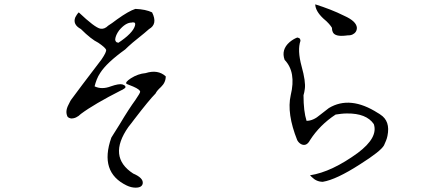

<svg xmlns="http://www.w3.org/2000/svg" viewBox="-20 -778 2040 885"><path d="M353 -253Q331 -231 307 -232Q297 -234 292 -239Q279 -263 295 -294Q296 -296 297 -298Q298 -300 299 -302Q301 -307 303.5 -311Q306 -315 307 -317Q324 -341 359.5 -387.5Q395 -434 448 -504Q472 -539 469 -549Q464 -560 433 -581Q400 -597 353 -644Q314 -665 327 -698Q330 -704 334 -710Q338 -716 343 -721Q417 -651 442 -646Q461 -642 479 -660Q487 -665 497 -672Q507 -679 520 -689Q573 -727 604 -737Q652 -735 681 -721Q708 -667 667 -644Q664 -641 645.5 -625.5Q627 -610 592 -582Q570 -563 557 -550Q472 -489 442 -442Q432 -427 426 -411.5Q420 -396 416 -380Q449 -364 491 -380Q528 -393 544 -389Q552 -386 556 -383Q560 -378 557 -373Q554 -370 542 -363H541Q413 -298 353 -253ZM522 -582 526 -581Q592 -625 602 -659Q607 -676 592 -675Q589 -675 587 -674Q559 -674 529 -638Q513 -616 511 -597Q511 -590 514.5 -586Q518 -582 522 -582ZM638 67Q635 87 605 87Q585 87 564 77Q437 16 493 -143Q494 -144 494 -145Q500 -154 509 -169Q518 -184 531 -204Q553 -241 571.5 -269.5Q590 -298 604 -317Q626 -349 626 -355Q626 -365 594 -379Q585 -382 564 -391Q554 -398 583 -417Q616 -438 651 -441Q708 -459 744 -426Q744 -398 722 -377Q703 -360 697 -347Q668 -318 599 -228Q592 -218 585 -209.5Q578 -201 572 -193Q475 -55 594 22Q641 42 638 67Z M1574 -614Q1524 -608 1514 -630Q1510 -638 1510 -650Q1506 -657 1496.5 -668Q1487 -679 1470 -693Q1434 -727 1433 -758Q1468 -747 1501.5 -734Q1535 -721 1567 -705Q1623 -680 1625 -650Q1625 -628 1603 -618Q1594 -615 1587 -615Q1586 -615 1582.5 -615Q1579 -615 1574 -614ZM1640 -21Q1530 50 1468 60Q1439 60 1417 38L1409 30Q1460 22 1515 -4Q1570 -30 1629 -73Q1724 -144 1703 -206Q1669 -256 1579 -255Q1566 -255 1553 -253.5Q1540 -252 1527 -250Q1454 -202 1409 -132Q1393 -102 1369 -113Q1357 -119 1350 -132Q1301 -255 1320 -339Q1346 -446 1292 -502Q1275 -549 1315 -584Q1332 -598 1350 -605Q1350 -605 1352.5 -604.5Q1355 -604 1360 -602Q1365 -597 1365 -590Q1350 -547 1370 -473Q1390 -401 1385 -368Q1383 -352 1379 -339Q1379 -265 1393 -221Q1424 -221 1456 -249Q1470 -260 1480.5 -268Q1491 -276 1496 -280Q1594 -339 1722 -257Q1725 -255 1728 -253.5Q1731 -252 1733 -250Q1780 -220 1766 -152Q1764 -141 1759.5 -130Q1755 -119 1750 -108Q1735 -81 1640 -21Z"/></svg>

Font: New Tegomin
Style: Regular
Weight: 400
Designer: Kyosuke Nagai
Version: Version 1.000